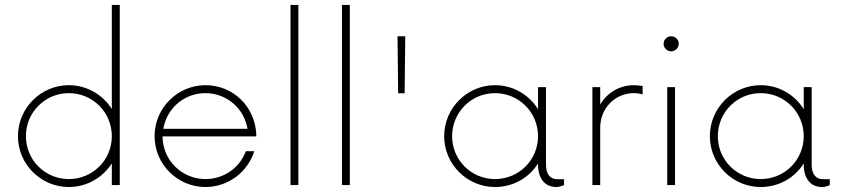

<svg xmlns="http://www.w3.org/2000/svg" viewBox="-20 -750 3409 778"><path d="M433.1 -730V-308.6C396.5 -366.2 332 -404.8 258.8 -404.8C145.5 -404.8 52.7 -312 52.7 -198.2C52.7 -84.5 145.5 7.8 258.8 7.8C332 7.8 396.5 -30.3 433.1 -87.9V0H465.3V-730ZM258.8 -24.4C162.6 -24.4 85 -101.6 85 -198.2C85 -294.9 162.6 -372.6 258.8 -372.6C355.5 -372.6 433.1 -294.9 433.1 -198.2C433.1 -101.6 355.5 -24.4 258.8 -24.4Z M1018.1 -197.3 1018.6 -206.1C1012.7 -319.3 924.3 -404.8 812.5 -404.8C699.2 -404.8 606.4 -312 606.4 -198.2C606.4 -84.5 699.2 7.8 812.5 7.8C905.3 7.8 983.9 -53.2 1010.3 -137.2H976.1C951.7 -70.8 887.7 -24.4 812.5 -24.4C717.3 -24.4 640.1 -100.1 638.7 -195.3V-197.3ZM812.5 -372.6C898.4 -372.6 969.7 -310.1 982.9 -228H641.6C656.2 -311.5 726.1 -372.6 812.5 -372.6Z M1157.2 0H1189V-730H1157.2Z M1365.7 0H1397.5V-730H1365.7Z M1593.3 -372.1H1619.6L1622.1 -603H1590.8Z M2237.8 -23.9C2210.4 -23.9 2192.4 -43 2192.4 -82.5V-397H2160.2V-307.6C2124 -365.7 2059.6 -404.8 1985.8 -404.8C1872.6 -404.8 1779.8 -312 1779.8 -198.2C1779.8 -84.5 1872.6 7.8 1985.8 7.8C2059.6 7.8 2124 -29.8 2160.2 -87.9V-82.5C2160.2 -27.8 2187.5 7.8 2233.4 7.8C2244.1 7.8 2255.4 4.9 2265.6 0V-23.9ZM1985.8 -24.4C1889.6 -24.4 1812 -101.6 1812 -198.2C1812 -294.9 1889.6 -372.6 1985.8 -372.6C2082.5 -372.6 2160.2 -294.9 2160.2 -198.2C2160.2 -101.6 2082.5 -24.4 1985.8 -24.4Z M2380.4 0H2412.1V-232.4C2412.1 -313 2473.6 -372.6 2548.8 -372.6C2561.5 -372.6 2573.2 -370.6 2584 -367.7V-401.4C2572.8 -403.3 2561.5 -404.8 2548.8 -404.8C2489.7 -404.8 2439.5 -373.5 2412.1 -326.2V-397H2380.4Z M2699.7 -542C2715.8 -542 2730.5 -555.7 2730.5 -572.8C2730.5 -589.4 2715.8 -603 2699.7 -603C2683.1 -603 2668.9 -589.4 2668.9 -572.8C2668.9 -555.7 2683.1 -542 2699.7 -542ZM2683.6 0H2715.3V-397H2683.6Z M3314.5 -23.9C3287.1 -23.9 3269 -43 3269 -82.5V-397H3236.8V-307.6C3200.7 -365.7 3136.2 -404.8 3062.5 -404.8C2949.2 -404.8 2856.4 -312 2856.4 -198.2C2856.4 -84.5 2949.2 7.8 3062.5 7.8C3136.2 7.8 3200.7 -29.8 3236.8 -87.9V-82.5C3236.8 -27.8 3264.2 7.8 3310.1 7.8C3320.8 7.8 3332 4.9 3342.3 0V-23.9ZM3062.5 -24.4C2966.3 -24.4 2888.7 -101.6 2888.7 -198.2C2888.7 -294.9 2966.3 -372.6 3062.5 -372.6C3159.2 -372.6 3236.8 -294.9 3236.8 -198.2C3236.8 -101.6 3159.2 -24.4 3062.5 -24.4Z"/></svg>

Font: Now ExtraLight
Style: Regular
Weight: 200
Designer: Alfredo Marco Pradil
Foundry: Alfredo Marco Pradil
Version: Version 1.200;hotconv 1.0.109;makeotfexe 2.5.65596